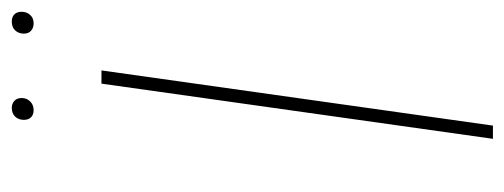

<svg xmlns="http://www.w3.org/2000/svg" viewBox="-292 -586 877 334"><g transform="rotate(-90 147.0 -418.5)"><path d="M192 -681 96 0H73L169 -681ZM106 -816Q106 -825 111.5 -831Q117 -837 127 -837Q134 -837 139 -832.5Q144 -828 144 -820Q144 -811 138 -805Q132 -799 123 -799Q115 -799 110.5 -803.5Q106 -808 106 -816ZM256 -816Q256 -825 261.5 -831Q267 -837 277 -837Q285 -837 289.5 -832.5Q294 -828 294 -820Q294 -811 288.5 -805Q283 -799 274 -799Q266 -799 261 -803.5Q256 -808 256 -816Z"/></g></svg>

Font: Fira Sans Condensed Thin
Style: Italic
Weight: 250
Width: 3
Italic angle: -8°
Designer: Carrois Corporate & Edenspiekermann AG
Foundry: Carrois Corporate GbR & Edenspiekermann AG
Version: Version 4.203